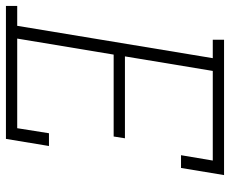

<svg xmlns="http://www.w3.org/2000/svg" viewBox="-91 -691 775 647"><g transform="rotate(90 296.5 -367.5)"><path d="M-7 0V-38H60L169 -697H107V-735H563L539 -590H496L514 -697H212L163 -401H439L433 -363H157L103 -38H405L422 -145H465L441 0Z"/></g></svg>

Font: Iosevka Slab XLtExObl
Style: Regular
Weight: 200
Width: 7
Italic angle: -9°
Monospace: yes
Designer: Belleve Invis
Foundry: Belleve Invis
Version: Version 11.1.1; ttfautohint (v1.8.3)